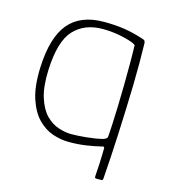

<svg xmlns="http://www.w3.org/2000/svg" viewBox="-94 -555 656 747"><g transform="rotate(15 234.0 -181.5)"><path d="M222 7Q190 7 157 -4Q124 -15 96.5 -43Q69 -71 53 -120Q37 -169 40 -245Q45 -367 92.5 -423.5Q140 -480 234 -480Q281 -480 318.5 -474Q356 -468 395 -455Q403 -453 405 -448.5Q407 -444 407 -439Q408 -403 408 -360Q408 -317 407 -270Q406 -223 404 -173.5Q402 -124 400 -75Q398 -26 395 21Q392 68 389 110Q389 111 388 114Q387 117 384 117H362Q357 117 356.5 113.5Q356 110 356 109Q358 84 359 61Q360 38 360.5 20.5Q361 3 361 -5Q361 -10 357.5 -10.5Q354 -11 349 -9Q325 -3 292 2Q259 7 222 7ZM73 -245Q70 -176 84 -132.5Q98 -89 121 -66Q144 -43 171.5 -34Q199 -25 223 -25Q248 -25 283.5 -28.5Q319 -32 348 -39Q354 -41 359.5 -44.5Q365 -48 365 -58Q366 -68 367.5 -99Q369 -130 370.5 -173Q372 -216 372.5 -262Q373 -308 373 -349Q373 -390 372 -417Q374 -422 369 -425.5Q364 -429 356 -432Q331 -441 299.5 -446.5Q268 -452 236 -452Q164 -452 121 -406.5Q78 -361 73 -245Z"/></g></svg>

Font: Glory Thin
Style: Regular
Weight: 100
Designer: Robert Leuschke
Foundry: Robert Leuschke
Version: Version 1.011